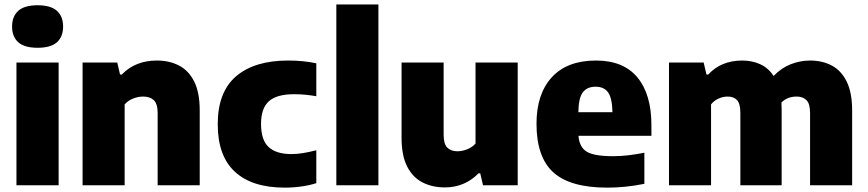

<svg xmlns="http://www.w3.org/2000/svg" viewBox="-20 -828 3878 858"><path d="M53.5 0V-548.5H242V0ZM148 -614.5Q89 -614.5 61.5 -639.2Q34 -664 34 -709.5Q34 -754.5 61.5 -779.5Q89 -804.5 148 -804.5Q207 -804.5 234.5 -779.5Q262 -754.5 262 -709.5Q262 -664 234.5 -639.2Q207 -614.5 148 -614.5Z M349 0V-548.5H504L516.5 -495H524.5Q584.5 -557.5 681.5 -557.5Q736.5 -557.5 779.8 -535.2Q823 -513 847.8 -463.8Q872.5 -414.5 872.5 -334.5V0H684.5V-322.5Q684.5 -364.5 667.2 -380.5Q650 -396.5 620 -396.5Q597 -396.5 574.5 -387.5Q552 -378.5 537 -361.5V0Z M1252.5 10.5Q1107 10.5 1030 -60.2Q953 -131 953 -273Q953 -417 1035.2 -487.2Q1117.5 -557.5 1267.5 -557.5Q1336.5 -557.5 1393.5 -545V-398Q1367.5 -402.5 1343.5 -404.8Q1319.5 -407 1294.5 -407Q1216.5 -407 1181.5 -375.5Q1146.5 -344 1146.5 -274.5Q1146.5 -202 1180.5 -170.8Q1214.5 -139.5 1282 -139.5Q1308 -139.5 1333.8 -143.8Q1359.5 -148 1393.5 -156.5V-9.5Q1364 0 1327.5 5.2Q1291 10.5 1252.5 10.5Z M1483 0V-808H1671V0Z M1968 9.5Q1912 9.5 1868.2 -12.8Q1824.5 -35 1799.5 -83.8Q1774.5 -132.5 1774.5 -212.5V-548.5H1962.5V-226Q1962.5 -184 1979.2 -168Q1996 -152 2024 -152Q2045.5 -152 2068 -161Q2090.5 -170 2105 -186.5V-548.5H2293.5V0H2138.5L2126 -53.5H2118.5Q2056.5 9.5 1968 9.5Z M2693.5 10.5Q2528.5 10.5 2453 -57.5Q2377.5 -125.5 2377.5 -275Q2377.5 -408 2446 -482.8Q2514.5 -557.5 2643.5 -557.5Q2766 -557.5 2828.5 -482Q2891 -406.5 2891 -268.5V-221H2565Q2569 -170.5 2601.8 -150.2Q2634.5 -130 2720.5 -130Q2753 -130 2788.8 -134.2Q2824.5 -138.5 2859.5 -145.5V-6.5Q2814 2.5 2773.5 6.5Q2733 10.5 2693.5 10.5ZM2641.5 -440.5Q2604 -440.5 2584.8 -415.8Q2565.5 -391 2564.5 -326.5H2717Q2715.5 -390.5 2697.2 -415.5Q2679 -440.5 2641.5 -440.5Z M2969.5 0V-548.5H3124.5L3137 -495H3145Q3202.5 -557.5 3297 -557.5Q3341 -557.5 3377.2 -541Q3413.5 -524.5 3437 -488.5Q3471.5 -524.5 3513.8 -541Q3556 -557.5 3600 -557.5Q3654.5 -557.5 3696.8 -535.2Q3739 -513 3763.5 -463.8Q3788 -414.5 3788 -333.5V0H3600V-323Q3600 -365 3583.5 -380.8Q3567 -396.5 3540.5 -396.5Q3498.5 -396.5 3472 -370Q3473 -355.5 3473 -340V0H3288.5V-323Q3288.5 -365 3273.5 -380.8Q3258.5 -396.5 3232 -396.5Q3210.5 -396.5 3190.5 -387.2Q3170.5 -378 3157.5 -361.5V0Z"/></svg>

Font: Encode Sans XBd
Style: Regular
Weight: 800
Designer: Multiple Designers
Foundry: Impallari Type
Version: Version 3.002; ttfautohint (v1.8.3) -l 8 -r 50 -G 200 -x 14 